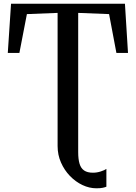

<svg xmlns="http://www.w3.org/2000/svg" viewBox="-20 -763 732 1035"><path d="M499.5 252Q461.5 252 424.5 234.5Q387.5 217 357.2 185.8Q327 154.5 308.8 113.2Q290.5 72 290.5 24V-693.5L125 -687L84.5 -477.5H22L39.5 -743H653.5L670 -477.5H607.5L568 -687L401.5 -693.5V57.5Q401.5 95 408.8 119.5Q416 144 433.5 156Q451 168 481 168Q502.5 168 523.2 161.2Q544 154.5 553.5 147.5V243.5Q546.5 246.5 534.2 249.2Q522 252 499.5 252Z"/></svg>

Font: Merriweather 36pt
Style: Regular
Weight: 400
Designer: Eben Sorkin
Foundry: Eben Sorkin
Version: Version 2.100